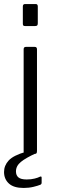

<svg xmlns="http://www.w3.org/2000/svg" viewBox="-34 -762 286 950"><path d="M149 -15Q149 -6 146 -3Q143 0 133 0H96Q88 0 85.5 -2.5Q83 -5 83 -12V-518Q83 -530 94 -530H138Q149 -530 149 -518ZM153 -730V-647Q153 -639 150 -636Q147 -633 138 -633H92Q84 -633 81.5 -635.5Q79 -638 79 -645V-730Q79 -742 90 -742H143Q153 -742 153 -730ZM-14 89Q-14 57 9 32Q32 7 94 -11L145 -4Q94 19 69.5 39Q45 59 45 86Q45 106 57.5 116Q70 126 98 126Q120 126 137.5 121.5Q155 117 162 113Q172 108 172 117V142Q172 149 166 152Q154 157 131.5 162.5Q109 168 83 168Q34 168 10 146Q-14 124 -14 89Z"/></svg>

Font: Libre Franklin Thin Light
Style: Regular
Weight: 300
Version: Version 3.000